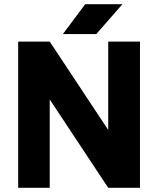

<svg xmlns="http://www.w3.org/2000/svg" viewBox="-20 -899 756 919"><path d="M281 -736H441L566 -879H388ZM67 -700V0H218V-423L498 0H650V-700H498V-277L218 -700Z"/></svg>

Font: Unageo
Style: ExtraBold
Weight: 800
Designer: Richard Sepsi
Foundry: Richard Sepsi
Version: Version 2.000